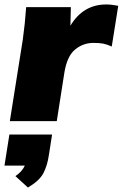

<svg xmlns="http://www.w3.org/2000/svg" viewBox="-36 -542 549 859"><path d="M8 0 66 -365Q76 -436 81 -510H281L279 -427Q336 -522 439 -522Q455 -522 468.5 -520Q482 -518 493 -516L464 -334Q441 -344 424.5 -347Q408 -350 382 -350Q336 -350 300 -320.5Q264 -291 252 -217L218 0ZM89 297 33 246Q49 235 59 223.5Q69 212 75 199H-16L6 60H197L183 150Q176 199 158 233Q140 267 89 297Z"/></svg>

Font: Mulish ExtraBlack
Style: Italic
Weight: 1000
Italic angle: -9°
Designer: Vernon Adams
Foundry: Vernon Adams
Version: Version 3.603; ttfautohint (v1.8.3)